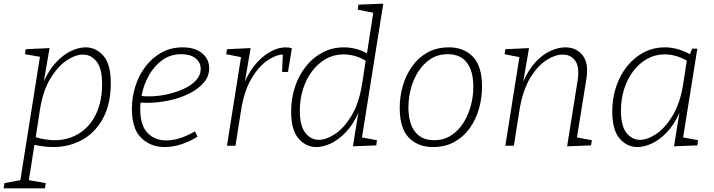

<svg xmlns="http://www.w3.org/2000/svg" viewBox="-67 -788 3861 1038"><path d="M-47 230 -43 202 43 186 149 -481 68 -495 72 -522 201 -528 170 -348Q199 -412 237.5 -452.5Q276 -493 317.5 -512.5Q359 -532 396 -532Q452 -532 492 -486.5Q532 -441 532 -338Q532 -214 479.5 -130Q427 -46 333.5 -12Q240 22 119 -5L89 186L180 202L176 230ZM149 -195 126 -46Q233 -15 314 -44Q395 -73 440 -148.5Q485 -224 485 -334Q485 -418 455 -455.5Q425 -493 382 -493Q341 -493 293 -461Q245 -429 205 -363Q165 -297 149 -195Z M823 7Q747 7 696.5 -42.5Q646 -92 646 -199Q646 -261 664.5 -320.5Q683 -380 719 -427.5Q755 -475 805.5 -503.5Q856 -532 920 -532Q988 -532 1026 -500Q1064 -468 1064 -419Q1064 -375 1034 -340.5Q1004 -306 954.5 -281.5Q905 -257 845 -244.5Q785 -232 726 -232Q709 -232 693 -233Q691 -216 691 -199Q691 -111 730 -70Q769 -29 831 -29Q904 -29 987 -78L1001 -49Q909 7 823 7ZM913 -495Q855 -495 811 -463.5Q767 -432 738 -380.5Q709 -329 698 -269Q717 -267 738 -267Q785 -267 834 -277.5Q883 -288 925 -307Q967 -326 992.5 -353.5Q1018 -381 1018 -416Q1018 -451 990 -473Q962 -495 913 -495Z M1160 0 1236 -479 1156 -495 1160 -522 1288 -528 1257 -347Q1282 -404 1318.5 -445.5Q1355 -487 1396.5 -509.5Q1438 -532 1478 -532Q1497 -532 1511 -527L1490 -399H1458L1462 -493Q1423 -492 1376.5 -459.5Q1330 -427 1291.5 -361.5Q1253 -296 1237 -196L1206 0Z M1643 7Q1587 7 1547 -39Q1507 -85 1507 -186Q1507 -257 1528 -319.5Q1549 -382 1587.5 -430Q1626 -478 1678 -505Q1730 -532 1792 -532Q1821 -532 1852 -525Q1883 -518 1917 -500L1951 -719L1867 -736L1871 -763L2005 -768L1890 -45L1971 -30L1967 -2L1841 3L1870 -177Q1841 -113 1802 -72.5Q1763 -32 1721.5 -12.5Q1680 7 1643 7ZM1657 -32Q1697 -32 1745 -64Q1793 -96 1833 -162Q1873 -228 1890 -330L1910 -460Q1879 -478 1849 -486Q1819 -494 1790 -494Q1739 -494 1696 -470Q1653 -446 1621 -404Q1589 -362 1571.5 -307Q1554 -252 1554 -190Q1554 -107 1584 -69.5Q1614 -32 1657 -32Z M2360 -532Q2441 -532 2490 -481Q2539 -430 2539 -320Q2539 -259 2522.5 -200.5Q2506 -142 2472.5 -95Q2439 -48 2389 -20.5Q2339 7 2273 7Q2194 7 2144 -43Q2094 -93 2094 -205Q2094 -267 2111 -325Q2128 -383 2161.5 -430Q2195 -477 2244.5 -504.5Q2294 -532 2360 -532ZM2354 -495Q2301 -495 2261.5 -469.5Q2222 -444 2195 -402Q2168 -360 2154.5 -309.5Q2141 -259 2141 -208Q2141 -122 2176.5 -76Q2212 -30 2280 -30Q2331 -30 2370.5 -55Q2410 -80 2437 -122Q2464 -164 2478 -215Q2492 -266 2492 -318Q2492 -404 2457 -449.5Q2422 -495 2354 -495Z M2999 3 3056 -354Q3067 -427 3042.5 -460Q3018 -493 2976 -493Q2934 -493 2886 -462Q2838 -431 2798.5 -365Q2759 -299 2742 -196L2711 0H2665L2741 -479L2661 -495L2665 -522L2793 -528L2762 -347Q2792 -415 2831 -455.5Q2870 -496 2911.5 -514Q2953 -532 2989 -532Q3048 -532 3082.5 -489.5Q3117 -447 3103 -360L3052 -45L3133 -30L3128 -2Z M3379 7Q3323 7 3283 -39Q3243 -85 3243 -186Q3243 -257 3264 -319.5Q3285 -382 3323.5 -430Q3362 -478 3414 -505Q3466 -532 3528 -532Q3559 -532 3592.5 -523.5Q3626 -515 3663 -495L3675 -525H3703L3626 -45L3707 -30L3703 -2L3577 3L3606 -178Q3577 -113 3538 -72.5Q3499 -32 3457.5 -12.5Q3416 7 3379 7ZM3393 -32Q3433 -32 3481 -64Q3529 -96 3569 -162Q3609 -228 3626 -330L3646 -460Q3615 -478 3585 -486Q3555 -494 3526 -494Q3475 -494 3432 -470Q3389 -446 3357 -404Q3325 -362 3307.5 -307Q3290 -252 3290 -190Q3290 -107 3320 -69.5Q3350 -32 3393 -32Z"/></svg>

Font: Bitter Light
Style: Italic
Weight: 300
Italic angle: -9°
Designer: Sol Matas, and Bitter project Authors
Foundry: Sol Matas
Version: Version 2.001